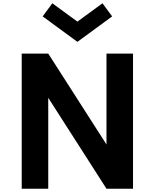

<svg xmlns="http://www.w3.org/2000/svg" viewBox="-20 -1152 944 1172"><path d="M112.5 0H274.5V-555L630 0H792V-825H630V-270L274.5 -825H112.5ZM452.5 -896.5 664.5 -1052 605.5 -1132 452.5 -1020 299.5 -1132 240.5 -1052Z"/></svg>

Font: Spartan
Style: Bold
Weight: 700
Designer: Matt Bailey, Mirko Velimirovic
Foundry: Matt Bailey
Version: Version 1.003; ttfautohint (v1.8.3)